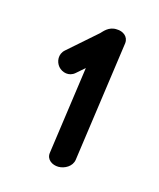

<svg xmlns="http://www.w3.org/2000/svg" viewBox="-62 -757 339 409"><g transform="rotate(15 108.0 -552.5)"><path d="M147.5 -710C129.2 -711.4 119.1 -696.7 115.3 -693.2C114.9 -692.9 52.3 -638 52.3 -637.9C40.1 -627.2 41.9 -610.5 50.2 -600.8C58.6 -591.1 74.6 -586.8 86.9 -597.6L105 -613.4C93.8 -533.4 77.7 -419 77.7 -419C75.6 -403.9 89.1 -395 102.9 -395C116.6 -395 132.6 -403.8 134.8 -419L172.3 -686.1C174 -701.1 161.1 -710 147.5 -710Z"/></g></svg>

Font: Hi.
Style: Black
Weight: 400
Designer: Mew Too, Robert Jablonski
Foundry: Cannot Into Space Fonts
Version: Version 1.996